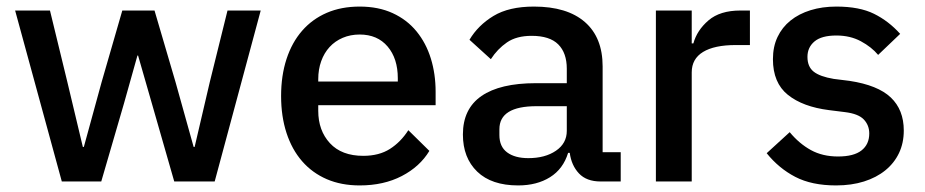

<svg xmlns="http://www.w3.org/2000/svg" viewBox="-20 -552 2814 584"><path d="M26 -520H132L185 -302L232 -105H235L289 -302L352 -520H450L514 -302L569 -105H572L618 -302L672 -520H773L633 0H510L442 -237L400 -383H398L357 -237L288 0H168Z M1074 12Q1018 12 974 -7Q930 -26 899 -61.5Q868 -97 851.5 -147.5Q835 -198 835 -260Q835 -322 851.5 -372.5Q868 -423 899 -458.5Q930 -494 974 -513Q1018 -532 1074 -532Q1131 -532 1174.5 -512Q1218 -492 1247 -456.5Q1276 -421 1290.5 -374Q1305 -327 1305 -273V-232H948V-215Q948 -155 983.5 -116.5Q1019 -78 1085 -78Q1133 -78 1166 -99Q1199 -120 1222 -156L1286 -93Q1257 -45 1202 -16.5Q1147 12 1074 12ZM1074 -447Q1046 -447 1022.5 -437Q999 -427 982.5 -409Q966 -391 957 -366Q948 -341 948 -311V-304H1190V-314Q1190 -374 1159 -410.5Q1128 -447 1074 -447Z M1807 0Q1764 0 1741 -24.5Q1718 -49 1713 -87H1708Q1693 -38 1653 -13Q1613 12 1556 12Q1475 12 1431.5 -30Q1388 -72 1388 -143Q1388 -221 1444.5 -260Q1501 -299 1610 -299H1704V-343Q1704 -391 1678 -417Q1652 -443 1597 -443Q1551 -443 1522 -423Q1493 -403 1473 -372L1408 -431Q1434 -475 1481 -503.5Q1528 -532 1604 -532Q1705 -532 1759 -485Q1813 -438 1813 -350V-89H1868V0ZM1587 -71Q1638 -71 1671 -93.5Q1704 -116 1704 -154V-229H1612Q1499 -229 1499 -159V-141Q1499 -106 1522.5 -88.5Q1546 -71 1587 -71Z M1975 0V-520H2084V-420H2089Q2100 -460 2135 -490Q2170 -520 2232 -520H2261V-415H2218Q2153 -415 2118.5 -394Q2084 -373 2084 -332V0Z M2523 12Q2449 12 2399 -14Q2349 -40 2312 -86L2382 -150Q2411 -115 2446.5 -95.5Q2482 -76 2529 -76Q2577 -76 2600.5 -94.5Q2624 -113 2624 -146Q2624 -171 2607.5 -188.5Q2591 -206 2550 -211L2502 -217Q2422 -227 2376.5 -263.5Q2331 -300 2331 -372Q2331 -410 2345 -439.5Q2359 -469 2384.5 -489.5Q2410 -510 2445.5 -521Q2481 -532 2524 -532Q2594 -532 2638.5 -510Q2683 -488 2718 -449L2651 -385Q2631 -409 2598.5 -426.5Q2566 -444 2524 -444Q2479 -444 2457.5 -426Q2436 -408 2436 -379Q2436 -349 2455 -334Q2474 -319 2516 -312L2564 -306Q2650 -293 2689.5 -255.5Q2729 -218 2729 -155Q2729 -117 2714.5 -86.5Q2700 -56 2673 -34Q2646 -12 2608 0Q2570 12 2523 12Z"/></svg>

Font: IBMPlexSans-Medium
Style: Regular
Weight: 500
Designer: Mike Abbink, Paul van der Laan, Pieter van Rosmalen
Foundry: Bold Monday
Version: Version 3.1